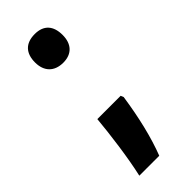

<svg xmlns="http://www.w3.org/2000/svg" viewBox="-228 -590 763 763"><g transform="rotate(-45 153.5 -209.0)"><path d="M155 -394C204 -394 231 -424 231 -474C231 -525 206 -555 155 -555C102 -555 76 -525 76 -474C76 -424 105 -394 155 -394ZM228 -128 223 -140H92C85 -63 70 54 51 137H163C191 65 213 -26 228 -128Z"/></g></svg>

Font: Noto Sans Oriya ExtCond Bold
Style: Bold
Weight: 700
Width: 2
Designer: Amélie Bonet and Sol Matas
Foundry: Google LLC
Version: Version 2.006